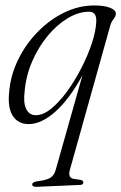

<svg xmlns="http://www.w3.org/2000/svg" viewBox="-20 -458 455 721"><path d="M119 243.5Q101 244.5 101 234.5Q101 226 119 223Q155 218.5 169.2 209.5Q183.5 200.5 189 180.5L289.5 -175Q240.5 -85.5 188 -38.8Q135.5 8 87.5 8Q48 8 28 -23Q8 -54 14.5 -113Q19.5 -175 47.8 -233.2Q76 -291.5 120.8 -337.5Q165.5 -383.5 220.5 -410.5Q275.5 -437.5 334 -437.5Q371.5 -437.5 393.5 -428.8Q415.5 -420 415 -406Q414.5 -395.5 406.2 -386Q398 -376.5 393.5 -360L242.5 179.5Q234 209.5 256 213.5L282.5 217.5Q293 220 293 226.5Q293 236.5 279.5 236.5ZM72.5 -115Q67 -71.5 78.5 -48.5Q90 -25.5 114 -25.5Q141.5 -25 172 -49.8Q202.5 -74.5 231.8 -114.5Q261 -154.5 285.2 -201.8Q309.5 -249 324.8 -295Q340 -341 341.5 -376.5Q343.5 -414 314.5 -414Q275 -414 234.2 -389.5Q193.5 -365 158.8 -323Q124 -281 100.8 -227.2Q77.5 -173.5 72.5 -115Z"/></svg>

Font: Fraunces 144pt S050 Light
Style: Italic
Weight: 300
Italic angle: -16°
Version: Version 1.000; ttfautohint (v1.8.3)